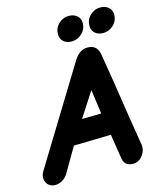

<svg xmlns="http://www.w3.org/2000/svg" viewBox="-171 -1012 911 1107"><g transform="rotate(-15 284.5 -459.0)"><path d="M-36 -41Q-31 -20 -15.5 -9Q0 2 20 2Q41 2 61.5 -9.5Q82 -21 95 -41L182 -190L404 -195L428 -43Q437 0 487 0Q508 0 526 -13.5Q544 -27 554 -49Q564 -71 560 -96L531 -276L498 -491L470 -661Q459 -716 403 -716Q355 -716 321 -661L-26 -94Q-38 -75 -38 -56Q-38 -51 -36 -41ZM267 -326 362 -473 382 -328 267 -326ZM514 -773Q549 -773 575.5 -798Q602 -823 602 -860Q602 -887 583 -903.5Q564 -920 534 -920Q499 -920 473 -895Q447 -870 447 -833Q447 -806 465.5 -789.5Q484 -773 514 -773ZM326 -773Q361 -773 387.5 -798Q414 -823 414 -860Q414 -887 395 -903.5Q376 -920 346 -920Q311 -920 285 -895Q259 -870 259 -833Q259 -806 277.5 -789.5Q296 -773 326 -773Z"/></g></svg>

Font: Balsamiq Sans
Style: Bold Italic
Weight: 700
Italic angle: -12°
Designer: Michael Angeles
Foundry: Balsamiq SRL
Version: Version 1.020; ttfautohint (v1.8.4.7-5d5b);gftools[0.9.26]